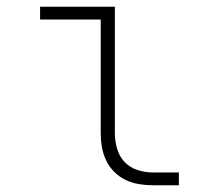

<svg xmlns="http://www.w3.org/2000/svg" viewBox="-20 -550 640 570"><path d="M433 0Q413 0 392 -3.5Q371 -7 352.5 -16Q334 -25 319 -40Q304 -55 295 -74Q286 -93 282.5 -113.5Q279 -134 279 -155V-492H99V-530H321V-155Q321 -132 327.5 -109Q334 -86 349.5 -69.5Q365 -53 387.5 -45.5Q410 -38 433 -38H511V0Z"/></svg>

Font: Iosevka Slab XLtEx
Style: Regular
Weight: 200
Width: 7
Monospace: yes
Designer: Belleve Invis
Foundry: Belleve Invis
Version: Version 11.1.0; ttfautohint (v1.8.3)